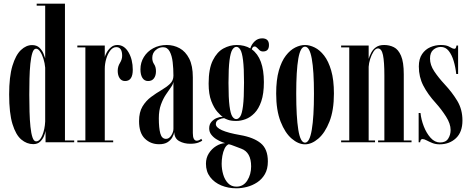

<svg xmlns="http://www.w3.org/2000/svg" viewBox="-20 -770 2546 1039"><path d="M160 10Q125 10 95.2 -15Q65.5 -40 47.5 -98.8Q29.5 -157.5 29.5 -259Q29.5 -355 47.2 -413.8Q65 -472.5 93.2 -499.2Q121.5 -526 153.5 -526Q179 -526 193.8 -511.5Q208.5 -497 215.5 -479.5Q222.5 -462 224.5 -454V-739.5H178.5V-750H331.5V-10H381.5V0H226.5V-61.5Q224.5 -50 217.8 -33.2Q211 -16.5 197 -3.2Q183 10 160 10ZM175.5 -5Q195.5 -5 209 -37.5Q222.5 -70 224.5 -112.5V-404Q222.5 -428 215.2 -451.5Q208 -475 197.2 -490.8Q186.5 -506.5 175 -506.5Q162.5 -506.5 155.2 -484Q148 -461.5 144.2 -424.5Q140.5 -387.5 139.5 -343.5Q138.5 -299.5 138.5 -257Q138.5 -210 139.8 -165Q141 -120 144.8 -84Q148.5 -48 155.8 -26.5Q163 -5 175.5 -5Z M398.5 0V-10H442V-513.5H398.5V-523.5H547V-461.5Q548.5 -469 556.8 -484.8Q565 -500.5 579.8 -513.5Q594.5 -526.5 615 -526.5Q652.5 -526.5 675.5 -487Q698.5 -447.5 698.5 -392.5Q698.5 -331.5 657 -331.5Q637.5 -331.5 627.2 -347.2Q617 -363 617 -386.5Q617 -410 629 -429.2Q641 -448.5 641 -468Q641 -515 609 -515Q591 -515 577 -497Q563 -479 555 -452Q547 -425 547 -397.5V-10H592.5V0Z M841 10.5Q795 10.5 763.8 -20Q732.5 -50.5 732.5 -114.5Q732.5 -163 751.2 -194Q770 -225 797.8 -245.5Q825.5 -266 853.2 -282.2Q881 -298.5 899.8 -316.2Q918.5 -334 918.5 -360.5Q918.5 -398 914.5 -433.2Q910.5 -468.5 898.2 -491.5Q886 -514.5 862 -514.5Q840 -514.5 822 -498.5Q804 -482.5 804 -456.5Q804 -437 814 -422.5Q824 -408 824 -384.5Q824 -361 813.2 -346.2Q802.5 -331.5 781.5 -331.5Q761.5 -331.5 750.8 -348.2Q740 -365 740 -395Q740 -431.5 758.5 -461.5Q777 -491.5 809.2 -509Q841.5 -526.5 882.5 -526.5Q920 -526.5 952 -509Q984 -491.5 1003.8 -453Q1023.5 -414.5 1023.5 -351.5V-50Q1023.5 -8.5 1045 -8.5Q1051.5 -8.5 1058.5 -12Q1065.5 -15.5 1069 -19L1074.5 -10Q1070 -4.5 1053 1.8Q1036 8 1009 8Q976.5 8 950.2 -6.2Q924 -20.5 923 -55Q921 -42.5 912.5 -27Q904 -11.5 886.8 -0.5Q869.5 10.5 841 10.5ZM878.5 -18.5Q895 -18.5 906.8 -37Q918.5 -55.5 918.5 -72.5V-329Q917.5 -315 905.2 -298Q893 -281 877.8 -258.2Q862.5 -235.5 851 -204.2Q839.5 -173 839.5 -130Q839.5 -77.5 847.5 -48Q855.5 -18.5 878.5 -18.5Z M1259.5 249Q1215 249 1177.5 233.5Q1140 218 1117.2 188.2Q1094.5 158.5 1094.5 116Q1094.5 84.5 1110 60Q1125.5 35.5 1149.2 20.8Q1173 6 1198 4.5Q1194 3.5 1180.2 -1.8Q1166.5 -7 1150.8 -16.8Q1135 -26.5 1123.5 -41.2Q1112 -56 1112 -75.5Q1112 -97 1124.2 -110.8Q1136.5 -124.5 1152.5 -131Q1168.5 -137.5 1179 -137.5Q1184.5 -137.5 1185.5 -137Q1174.5 -144.5 1156.2 -165Q1138 -185.5 1123.5 -222.8Q1109 -260 1109 -318Q1109 -398 1131.8 -443.5Q1154.5 -489 1189.2 -507.8Q1224 -526.5 1260.5 -526.5Q1303.5 -526.5 1334.5 -508Q1341 -530 1358 -546.2Q1375 -562.5 1398.5 -562.5Q1435.5 -562.5 1435.5 -526.5Q1435.5 -491.5 1403.5 -491.5Q1392 -491.5 1384.5 -498.2Q1377 -505 1370.8 -511.8Q1364.5 -518.5 1357.5 -518.5Q1347 -518.5 1342.5 -503Q1408 -456 1408 -325.5Q1408 -263 1394 -222Q1380 -181 1357.2 -157.8Q1334.5 -134.5 1308.5 -125Q1282.5 -115.5 1258.5 -115.5Q1230.5 -115.5 1214.2 -121.5Q1198 -127.5 1194.5 -130Q1193.5 -130.5 1190.5 -130.5Q1181.5 -130.5 1164.8 -123.2Q1148 -116 1148 -98.5Q1148 -62 1280.5 -39Q1352.5 -26.5 1391 5Q1429.5 36.5 1429.5 103.5Q1429.5 144.5 1413.5 172.2Q1397.5 200 1371.5 217Q1345.5 234 1316 241.5Q1286.5 249 1259.5 249ZM1258.5 -125.5Q1270.5 -125.5 1280 -139.8Q1289.5 -154 1295 -196.5Q1300.5 -239 1300.5 -323.5Q1300.5 -402.5 1295.2 -444.2Q1290 -486 1280.5 -501.2Q1271 -516.5 1259.5 -516.5Q1247 -516.5 1237.2 -501Q1227.5 -485.5 1222 -443.5Q1216.5 -401.5 1216.5 -321.5Q1216.5 -238.5 1222 -196.5Q1227.5 -154.5 1237 -140Q1246.5 -125.5 1258.5 -125.5ZM1259.5 240Q1297 240 1318 207Q1339 174 1339 130.5Q1339 54 1285.5 34.5Q1267.5 28 1247.2 20Q1227 12 1218 10.5Q1204 16 1195.5 33.8Q1187 51.5 1183.2 73.8Q1179.5 96 1179.5 116Q1179.5 145.5 1187.8 174Q1196 202.5 1213.8 221.2Q1231.5 240 1259.5 240Z M1630.5 11Q1594.5 11 1558.5 -19.8Q1522.5 -50.5 1498.5 -111.8Q1474.5 -173 1474.5 -263.5Q1474.5 -338 1489 -388.5Q1503.5 -439 1527 -469.2Q1550.5 -499.5 1577.8 -513Q1605 -526.5 1630.5 -526.5Q1655.5 -526.5 1683 -513Q1710.5 -499.5 1734 -469.2Q1757.5 -439 1772.2 -388.5Q1787 -338 1787 -263.5Q1787 -173 1762.8 -111.8Q1738.5 -50.5 1702.5 -19.8Q1666.5 11 1630.5 11ZM1630.5 2Q1655.5 2 1667.2 -67.8Q1679 -137.5 1679 -263.5Q1679 -387 1667.2 -452.2Q1655.5 -517.5 1630.5 -517.5Q1605.5 -517.5 1594.2 -452.2Q1583 -387 1583 -263.5Q1583 -137.5 1594.2 -67.8Q1605.5 2 1630.5 2Z M1826 0V-10H1870V-513.5H1826V-523.5H1975V-451.5Q1980 -468 1989 -485.2Q1998 -502.5 2014.8 -514.5Q2031.5 -526.5 2059 -526.5Q2087.5 -526.5 2111.5 -514.5Q2135.5 -502.5 2150.2 -468.2Q2165 -434 2165 -368V-10H2207V0H2026V-10H2060V-361Q2060 -436 2052.5 -472Q2045 -508 2025 -508Q2012.5 -508 2001.5 -491Q1990.5 -474 1983.2 -450.8Q1976 -427.5 1975 -408.5V-10H2009.5V0Z M2359 11Q2337 11 2319.2 3.8Q2301.5 -3.5 2288.5 -10.5Q2275.5 -17.5 2266 -17.5Q2255 -17.5 2253.5 0H2245.5V-158.5H2255.5Q2259 -123.5 2273.2 -86.5Q2287.5 -49.5 2310.2 -24.2Q2333 1 2361.5 1Q2392 1 2405.2 -19.5Q2418.5 -40 2418.5 -66.5Q2418.5 -100 2393.8 -139Q2369 -178 2338 -212.5Q2295 -259.5 2270.8 -306.5Q2246.5 -353.5 2246.5 -410Q2246.5 -451.5 2264 -477.2Q2281.5 -503 2309 -514.8Q2336.5 -526.5 2365.5 -526.5Q2397 -526.5 2413.2 -516.2Q2429.5 -506 2439.5 -506Q2448 -506 2450 -523.5H2459V-369.5H2449Q2445 -406.5 2435 -440Q2425 -473.5 2408 -494.8Q2391 -516 2365.5 -516Q2343 -516 2325 -500.8Q2307 -485.5 2307 -453Q2307 -418.5 2330 -384Q2353 -349.5 2385.5 -314.5Q2427.5 -269.5 2455 -223.5Q2482.5 -177.5 2482.5 -118Q2482.5 -55 2447.2 -22Q2412 11 2359 11Z"/></svg>

Font: Imbue 100pt SemiBold
Style: Regular
Weight: 600
Designer: Tyler Finck
Foundry: Etcetera Type Company
Version: Version 1.102; ttfautohint (v1.8.3)